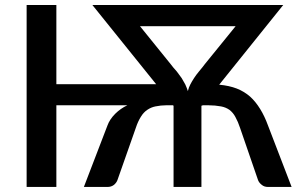

<svg xmlns="http://www.w3.org/2000/svg" viewBox="-20 -740 1182 760"><path d="M534.2 -636.2 655.8 -485.8Q663.1 -475.6 680.2 -456.5Q693.8 -439 699.2 -430.7Q700.2 -428.7 713.4 -405.8Q720.7 -389.6 723.6 -379.4Q727.5 -395 733.4 -405.8Q738.3 -415.5 748 -430.7Q756.8 -444.3 767.1 -456.5Q784.7 -477.5 790.5 -485.8L912.6 -636.2ZM1040.5 -244.1 1134.3 0H1040.5Q1025.9 0 1016.1 -8.3Q1005.4 -16.6 1001.5 -26.9L930.2 -233.9Q922.4 -257.8 911.6 -277.3Q902.8 -293.9 888.2 -305.2Q873.5 -315.4 855 -318.8Q831.1 -323.2 807.1 -323.2H781.7L780.3 -321.8H777.3V0H667V-321.8H666L665 -323.2H636.2Q617.2 -323.2 595.2 -318.8Q578.1 -315.4 563 -305.2Q548.3 -295.4 537.6 -277.8Q525.9 -259.3 517.6 -233.9L444.8 -26.9Q440.9 -16.6 431.2 -8.3Q420.4 0 405.8 0H312L405.3 -243.2Q414.1 -267.6 436 -289.6Q457 -310.5 483.9 -323.2H203.1V0H85.4V-720.2H203.1V-406.7H598.1L345.7 -720.2H1101.1L847.7 -404.8Q887.7 -400.9 917 -389.6Q946.8 -377.9 970.2 -357.4Q991.7 -337.9 1009.8 -308.6Q1027.3 -280.3 1040.5 -244.1Z"/></svg>

Font: Lato-SemiBold
Style: Regular
Weight: 500
Designer: Lukasz Dziedzic with Adam Twardoch and Botio Nikoltchev
Foundry: tyPoland Lukasz Dziedzic
Version: ""